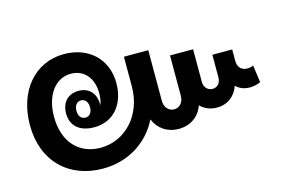

<svg xmlns="http://www.w3.org/2000/svg" viewBox="-76 -708 1264 860"><g transform="rotate(-15 556.5 -278.5)"><path d="M308 -8C424 -8 520 -68 569 -166C588 -120 629 -92 682 -92C736 -92 778 -122 795 -171C814 -151 841 -140 872 -140C921 -140 958 -169 973 -214C989 -198 1011 -189 1037 -189C1054 -189 1072 -193 1087 -200L1076 -280C1067 -276 1057 -274 1047 -274C1023 -274 1004 -290 1004 -320V-374H912V-269C912 -244 897 -226 874 -226C851 -226 835 -244 835 -269V-420H728V-233C728 -203 710 -182 684 -182C659 -182 640 -203 640 -232V-468H527V-331C527 -195 434 -101 322 -101C223 -101 155 -170 155 -289C155 -390 206 -456 277 -456C337 -456 378 -411 378 -339C378 -319 375 -300 369 -285C369 -285 369 -287 369 -288C369 -341 339 -373 291 -373C242 -373 211 -341 211 -289C211 -232 250 -197 318 -197C407 -197 464 -265 464 -363C464 -475 384 -549 270 -549C135 -549 41 -439 41 -280C41 -112 151 -8 308 -8ZM291 -249C271 -249 259 -264 259 -289C259 -313 271 -329 291 -329C309 -329 322 -313 322 -289C322 -265 310 -249 291 -249Z"/></g></svg>

Font: Noto Sans Lao Looped ExtraCondensed SemiBold
Style: Regular
Weight: 600
Width: 2
Designer: Mark Frömberg, Ben Mitchell
Foundry: The Fontpad Ltd
Version: Version 1.002